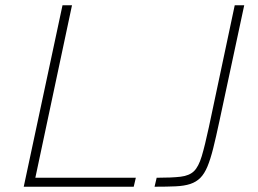

<svg xmlns="http://www.w3.org/2000/svg" viewBox="-20 -708 977 728"><path d="M70 0 217 -688H253L114 -34H495L487 0ZM566 0 574 -34Q632 -34 665 -38Q698 -42 715.5 -59Q733 -76 745 -116Q757 -156 772 -226L870 -688H906L812 -249Q799 -188 788.5 -146Q778 -104 766.5 -76.5Q755 -49 739.5 -33.5Q724 -18 701.5 -10.5Q679 -3 646 -1.5Q613 0 566 0Z"/></svg>

Font: Saira SemiExpanded Thin
Style: Italic
Weight: 250
Width: 6
Italic angle: -12°
Designer: Hector Gatti with collaboration of the Omnibus-Type team
Foundry: Omnibus-Type
Version: Version 1.101